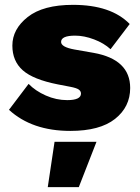

<svg xmlns="http://www.w3.org/2000/svg" viewBox="-20 -530 576 792"><path d="M270 10Q112 10 17 -77L98 -184Q126 -155 169 -136Q212 -117 257 -117Q314 -117 314 -144Q314 -154 305 -160.5Q296 -167 270 -172L218 -182Q117 -202 74 -240Q31 -278 31 -342Q31 -410 94.5 -460Q158 -510 281 -510Q438 -510 515 -431L436 -327Q409 -352 368 -367.5Q327 -383 290 -383Q232 -383 232 -357Q232 -336 286 -326L366 -312Q517 -285 517 -167Q517 -89 454.5 -39.5Q392 10 270 10ZM378 55 305 242H177L205 55Z"/></svg>

Font: Elaine Sans ExtraBold
Style: Regular
Weight: 800
Designer: Wei Huang
Foundry: Wei Huang
Version: Version 2.001;December 24, 2019;FontCreator 12.0.0.2547 64-b